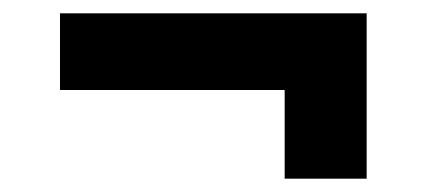

<svg xmlns="http://www.w3.org/2000/svg" viewBox="-20 -455 640 288"><path d="M407 -187V-320H70V-435H530V-187Z"/></svg>

Font: NKDuy Mono
Style: Bold
Weight: 700
Monospace: yes
Designer: NKDuy
Foundry: NKDuy
Version: Version 2.251; ttfautohint (v1.8.4.7-5d5b)